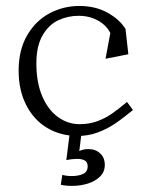

<svg xmlns="http://www.w3.org/2000/svg" viewBox="-20 -445 494 644"><path d="M42.5 -208Q42.5 -277.5 71.2 -326.8Q100 -376 146.5 -400.5Q193 -425 246 -425Q299.5 -425 340 -402.8Q380.5 -380.5 401 -348L410.5 -263L334 -248L350 -334Q344 -347.5 329.8 -361Q315.5 -374.5 293.5 -383.2Q271.5 -392 244 -392Q207.5 -392 175.8 -377.2Q144 -362.5 123 -326.8Q102 -291 102 -232Q102 -168 121.8 -122Q141.5 -76 174.8 -52.2Q208 -28.5 247 -28.5Q279 -28.5 305.8 -38.2Q332.5 -48 354.2 -63Q376 -78 406 -103L426 -76Q391.5 -47.5 364.5 -29.5Q337.5 -11.5 306.5 -0.2Q275.5 11 241 11Q183.5 11 138.2 -16Q93 -43 67.8 -92.8Q42.5 -142.5 42.5 -208ZM184 174.5 189 141.5Q203 145.5 221 145.5Q243 145.5 258.5 138.5Q274 131.5 274 112.5Q274 98.5 264.2 93.2Q254.5 88 241 88Q221.5 88 202.5 92L214 0H253.5L246 62Q249.5 59.5 257.8 57.2Q266 55 276 55Q300.5 55 316 69.5Q331.5 84 331.5 108Q331.5 131.5 315.5 147.2Q299.5 163 274.5 170.8Q249.5 178.5 222 178.5Q197.5 178.5 184 174.5Z"/></svg>

Font: Didactic
Style: Regular
Weight: 400
Designer: Tyler Finck
Foundry: Etcetera Type Co
Version: Version 3.007;FEAKit 1.0